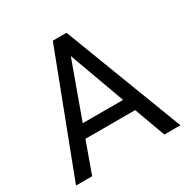

<svg xmlns="http://www.w3.org/2000/svg" viewBox="-161 -854 975 996"><g transform="rotate(-30 326.0 -355.5)"><path d="M475.1 -185.5H177.2L110.4 0H13.7L285.2 -710.9H367.2L639.2 0H543ZM205.6 -262.7H447.3L326.2 -595.2Z"/></g></svg>

Font: Vazir UI
Style: Regular-UI
Weight: 400
Designer: Saber Rastikerdar
Foundry: Saber Rastikerdar
Version: Version 30.1.0